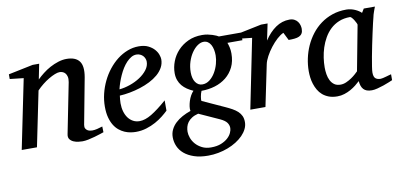

<svg xmlns="http://www.w3.org/2000/svg" viewBox="-68 -711 2436 1158"><g transform="rotate(-10 1149.5 -132.5)"><path d="M526.9 -20Q520.5 -17.6 504.6 -12.5Q488.8 -7.3 469.2 -1.7Q449.7 3.9 429.2 8.1Q408.7 12.2 393.1 12.2Q384.3 12.2 368.9 10.5Q353.5 8.8 339.4 2.7Q325.2 -3.4 316.4 -15.1Q307.6 -26.9 312 -46.9L373 -354Q376.5 -374 373.3 -387.2Q370.1 -400.4 363 -408.4Q356 -416.5 346.7 -419.7Q337.4 -422.9 329.1 -422.9Q316.9 -422.9 299.1 -415.8Q281.2 -408.7 261.5 -397Q241.7 -385.3 221.7 -369.4Q201.7 -353.5 185.1 -335.9L116.2 0H22.9L109.9 -424.8L25.9 -434.1V-462.9L176.8 -494.1H216.8L198.2 -400.9Q214.8 -417.5 236.3 -434.3Q257.8 -451.2 282.2 -464.4Q306.6 -477.5 332.8 -485.8Q358.9 -494.1 383.8 -494.1Q438.5 -494.1 461.7 -463.9Q484.9 -433.6 473.1 -366.2L419.9 -84Q417.5 -69.8 422.1 -61.5Q426.8 -53.2 434.3 -48.8Q441.9 -44.4 450.2 -43.2Q458.5 -42 462.9 -42Q476.6 -42 492.7 -45.9Q508.8 -49.8 525.9 -55.2Z M857.9 -394Q857.9 -403.8 854 -413.3Q850.1 -422.9 843.3 -430.2Q836.4 -437.5 826.2 -442.1Q815.9 -446.8 803.7 -446.8Q787.1 -446.8 772 -438Q756.8 -429.2 742.9 -414.6Q729 -399.9 717 -380.9Q705.1 -361.8 695.6 -340.8Q686 -319.8 678.7 -298.3Q671.4 -276.9 667 -257.8Q698.7 -260.7 732.7 -272.5Q766.6 -284.2 794.4 -302.5Q822.3 -320.8 840.1 -344.2Q857.9 -367.7 857.9 -394ZM946.8 -393.1Q946.8 -365.7 934.1 -342.8Q921.4 -319.8 899.7 -301.3Q877.9 -282.7 849.4 -268.3Q820.8 -253.9 789.3 -243.9Q757.8 -233.9 725.1 -227.8Q692.4 -221.7 662.6 -220.2Q661.1 -210.4 659.9 -196.8Q658.7 -183.1 658.7 -173.8Q658.7 -146.5 665.3 -123.5Q671.9 -100.6 684.3 -83.7Q696.8 -66.9 714.4 -57.4Q731.9 -47.9 753.9 -47.9Q787.6 -47.9 828.1 -72.3Q868.7 -96.7 923.8 -145V-82Q909.7 -68.4 889.2 -52Q868.7 -35.6 842.5 -21.2Q816.4 -6.8 785.6 2.7Q754.9 12.2 720.7 12.2Q705.6 12.2 687.7 9.3Q669.9 6.3 652.3 -1.2Q634.8 -8.8 618.4 -22Q602.1 -35.2 589.6 -55.4Q577.1 -75.7 569.6 -103.8Q562 -131.8 562 -169.9Q562 -209.5 571.5 -248.8Q581.1 -288.1 598.4 -324Q615.7 -359.9 640.1 -390.9Q664.6 -421.9 693.8 -444.6Q723.1 -467.3 756.6 -480.2Q790 -493.2 825.7 -493.2Q860.4 -493.2 883.5 -481.7Q906.7 -470.2 920.9 -454.1Q935.1 -438 940.9 -420.9Q946.8 -403.8 946.8 -393.1Z M1284.7 87.9Q1284.7 69.8 1273.9 54.7Q1263.2 39.6 1233.9 25.9L1108.9 -30.8Q1085 -24.9 1069.1 -14.6Q1053.2 -4.4 1043.9 8.5Q1034.7 21.5 1030.8 36.1Q1026.9 50.8 1026.9 65.9Q1026.9 83 1034.2 103.5Q1041.5 124 1056.9 141.6Q1072.3 159.2 1095.7 171.1Q1119.1 183.1 1150.9 183.1Q1187 183.1 1212.4 172.9Q1237.8 162.6 1253.9 147.9Q1270 133.3 1277.3 116.9Q1284.7 100.6 1284.7 87.9ZM1273.9 -358.9Q1273.9 -377.4 1270.5 -394.3Q1267.1 -411.1 1260 -424.1Q1252.9 -437 1241.9 -444.6Q1231 -452.1 1215.8 -452.1Q1197.8 -452.1 1178.7 -439Q1159.7 -425.8 1143.8 -402.8Q1127.9 -379.9 1117.9 -349.1Q1107.9 -318.4 1107.9 -283.2Q1107.9 -265.1 1111.8 -249.8Q1115.7 -234.4 1123.3 -223.4Q1130.9 -212.4 1141.4 -206.3Q1151.9 -200.2 1165 -200.2Q1189.9 -200.2 1210.2 -216.1Q1230.5 -231.9 1244.6 -255.9Q1258.8 -279.8 1266.4 -307.6Q1273.9 -335.4 1273.9 -358.9ZM1356.9 -420.9Q1361.3 -409.7 1365.5 -392.1Q1369.6 -374.5 1369.6 -354Q1369.6 -306.2 1352.1 -270.5Q1334.5 -234.9 1304.7 -210.9Q1274.9 -187 1235.6 -175Q1196.3 -163.1 1152.8 -163.1Q1149.4 -155.8 1147 -147Q1144.5 -138.2 1143.1 -129.6Q1141.6 -121.1 1141.1 -114Q1140.6 -106.9 1142.1 -103L1275.9 -42Q1298.8 -31.7 1317.6 -21.2Q1336.4 -10.7 1349.9 1.7Q1363.3 14.2 1370.6 30Q1377.9 45.9 1377.9 67.9Q1377.9 89.4 1367.9 109.6Q1357.9 129.9 1340.6 147.7Q1323.2 165.5 1299.1 180.7Q1274.9 195.8 1246.8 206.5Q1218.8 217.3 1187.7 223.1Q1156.7 229 1125 229Q1075.7 229 1039.6 216.8Q1003.4 204.6 979.7 184.6Q956.1 164.6 944.6 138.2Q933.1 111.8 933.1 83Q933.1 57.6 943.6 36.1Q954.1 14.6 972.2 -2.4Q990.2 -19.5 1014.4 -32.7Q1038.6 -45.9 1065.9 -55.2Q1063.5 -66.9 1065.7 -82.8Q1067.9 -98.6 1073 -115Q1078.1 -131.3 1086.4 -146.5Q1094.7 -161.6 1105 -171.9Q1085 -180.7 1067.9 -192.1Q1050.8 -203.6 1038.3 -218.5Q1025.9 -233.4 1018.8 -252.7Q1011.7 -272 1011.7 -295.9Q1011.7 -332.5 1025.4 -367.9Q1039.1 -403.3 1065.2 -431.4Q1091.3 -459.5 1128.7 -476.8Q1166 -494.1 1213.9 -494.1Q1231.9 -494.1 1247.8 -491Q1263.7 -487.8 1276.6 -483.6Q1289.6 -479.5 1299.1 -475.1Q1308.6 -470.7 1313 -467.8H1448.7V-420.9Z M1813 -426.8Q1813 -409.2 1806.6 -398.7Q1800.3 -388.2 1788.6 -382.8Q1776.9 -377.4 1760.5 -375.7Q1744.1 -374 1723.6 -374L1699.7 -421.9Q1681.2 -414.1 1659.9 -394.8Q1638.7 -375.5 1619.6 -350.8Q1600.6 -326.2 1586.4 -300Q1572.3 -273.9 1567.9 -252L1515.6 0H1422.9L1508.8 -424.8L1424.8 -434.1V-462.9L1575.7 -494.1H1615.7L1594.7 -393.1Q1625.5 -440.4 1664.6 -467.3Q1703.6 -494.1 1749 -494.1Q1767.1 -494.1 1779.3 -487.5Q1791.5 -481 1799.1 -470.7Q1806.6 -460.4 1809.8 -448.7Q1813 -437 1813 -426.8Z M2148.9 -392.1Q2149.4 -394.5 2145.3 -403.3Q2141.1 -412.1 2135.3 -421.6Q2129.4 -431.2 2122.8 -438.5Q2116.2 -445.8 2111.8 -445.8Q2073.7 -445.8 2043.7 -433.3Q2013.7 -420.9 1991.2 -399.7Q1968.8 -378.4 1952.9 -350.6Q1937 -322.8 1927.2 -292.5Q1917.5 -262.2 1913.1 -231.4Q1908.7 -200.7 1908.7 -172.9Q1908.7 -151.9 1912.1 -130.9Q1915.5 -109.9 1924.1 -92.8Q1932.6 -75.7 1947.5 -64.9Q1962.4 -54.2 1985.8 -54.2Q2003.4 -54.2 2021 -62Q2038.6 -69.8 2053.7 -80.1Q2068.8 -90.3 2080.1 -100.6Q2091.3 -110.8 2096.7 -116.2ZM2295.9 -26.9Q2290 -24.4 2274.4 -17.8Q2258.8 -11.2 2239.5 -4.6Q2220.2 2 2200.4 7.1Q2180.7 12.2 2166 12.2Q2147.9 12.2 2135.5 7.8Q2123 3.4 2115 -5.4Q2106.9 -14.2 2102.5 -26.9Q2098.1 -39.6 2096.7 -56.2Q2085.4 -45.4 2070.3 -33.4Q2055.2 -21.5 2036.9 -11.2Q2018.6 -1 1997.8 5.6Q1977.1 12.2 1954.6 12.2Q1925.3 12.2 1903.1 3.9Q1880.9 -4.4 1864.7 -18.3Q1848.6 -32.2 1838.1 -50.5Q1827.6 -68.8 1821.3 -88.6Q1814.9 -108.4 1812.5 -128.7Q1810.1 -148.9 1810.1 -167Q1810.1 -205.6 1818.4 -244.9Q1826.7 -284.2 1843 -320.6Q1859.4 -356.9 1883.8 -388.7Q1908.2 -420.4 1940.2 -443.8Q1972.2 -467.3 2011.5 -480.7Q2050.8 -494.1 2097.7 -494.1Q2111.3 -494.1 2124.8 -491Q2138.2 -487.8 2149.9 -482.7Q2161.6 -477.5 2171.4 -471.2Q2181.2 -464.8 2188 -458L2202.6 -481.9H2271Q2268.6 -476.1 2265.6 -468Q2262.7 -460 2259.8 -451.7Q2256.8 -443.4 2254.6 -436Q2252.4 -428.7 2252 -424.8Q2248.5 -411.6 2242.2 -385Q2235.8 -358.4 2228.8 -325.2Q2221.7 -292 2214.1 -255.6Q2206.5 -219.2 2200.7 -186.8Q2194.8 -154.3 2190.9 -129.2Q2187 -104 2187 -92.8Q2187 -66.4 2198.2 -56.6Q2209.5 -46.9 2230 -46.9Q2234.9 -46.9 2244.4 -49.1Q2253.9 -51.3 2264.2 -54.2Q2274.4 -57.1 2283.2 -59.6Q2292 -62 2295.9 -63Z"/></g></svg>

Font: Charis SIL Afr
Style: Italic
Weight: 400
Italic angle: -11°
Foundry: SIL International
Version: Version 5.000